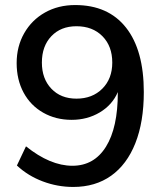

<svg xmlns="http://www.w3.org/2000/svg" viewBox="-20 -733 640 761"><path d="M550 -368Q550 -250 516.5 -165.5Q483 -81 420.5 -36.5Q358 8 270 8Q208 8 149.5 -14Q91 -36 47 -77L83 -153Q179 -76 267 -76Q353 -76 400 -151.5Q447 -227 447 -366V-368Q425 -317 375.5 -287.5Q326 -258 264 -258Q201 -258 151 -286.5Q101 -315 73.5 -366Q46 -417 46 -483Q46 -549 76 -601.5Q106 -654 158.5 -683.5Q211 -713 278 -713Q409 -713 479.5 -623.5Q550 -534 550 -368ZM425 -485Q425 -550 386 -589.5Q347 -629 283 -629Q221 -629 183.5 -589.5Q146 -550 146 -485Q146 -421 183.5 -381.5Q221 -342 283 -342Q346 -342 385.5 -381.5Q425 -421 425 -485Z"/></svg>

Font: wassup Sans
Style: Medium
Weight: 600
Version: Version 2.001